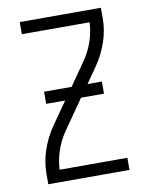

<svg xmlns="http://www.w3.org/2000/svg" viewBox="-83 -796 666 857"><g transform="rotate(-10 250.0 -367.5)"><path d="M66 0V-46Q66 -101 84 -154Q102 -207 133 -252L205 -355H119V-410H244L317 -515Q342 -551 356.5 -593.5Q371 -636 373 -680H66V-735H434V-689Q434 -634 416 -581Q398 -528 367 -483L316 -410H381V-355H277L183 -220Q158 -184 143.5 -141.5Q129 -99 127 -55H434V0Z"/></g></svg>

Font: Iosevka Curly Light
Style: Regular
Weight: 300
Monospace: yes
Designer: Belleve Invis
Foundry: Belleve Invis
Version: Version 22.1.2; ttfautohint (v1.8.4)